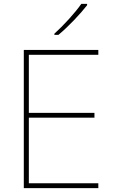

<svg xmlns="http://www.w3.org/2000/svg" viewBox="-20 -972 590 992"><path d="M430 -945V-952H400C371 -909 306 -838 261 -798V-792H282C335 -836 395 -900 430 -945ZM488 0V-25H129V-364H468V-389H129V-689H488V-714H103V0Z"/></svg>

Font: Noto Sans Meetei Mayek Thin
Style: Regular
Weight: 100
Designer: Monotype Design Team and Neelakash Kshetrimayum
Foundry: Monotype Imaging Inc.
Version: Version 2.002